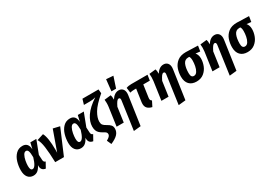

<svg xmlns="http://www.w3.org/2000/svg" viewBox="41 -2029 4875 3447"><g transform="rotate(-30 2478.5 -305.5)"><path d="M393 -405 423 -531H547L443 -259L449 -148Q451 -125 461 -113Q471 -101 490 -96L428 16Q387 11 363.5 -13Q340 -37 337 -79V-108Q306 -46 268 -15Q230 16 176 16Q106 16 64.5 -35Q23 -86 23 -181Q23 -268 48 -352.5Q73 -437 128 -492.5Q183 -548 266 -548Q385 -548 393 -405ZM173 -185Q173 -137 184.5 -115.5Q196 -94 220 -94Q282 -94 335 -274Q334 -367 320.5 -402Q307 -437 276 -437Q242 -437 218.5 -393.5Q195 -350 184 -290.5Q173 -231 173 -185Z M748 -187 747 -129 896 -546 1032 -514 813 0H632Q626 -199 609 -322Q592 -445 555 -501L693 -545Q748 -444 748 -187Z M1377 -405 1407 -531H1531L1427 -259L1433 -148Q1435 -125 1445 -113Q1455 -101 1474 -96L1412 16Q1371 11 1347.5 -13Q1324 -37 1321 -79V-108Q1290 -46 1252 -15Q1214 16 1160 16Q1090 16 1048.5 -35Q1007 -86 1007 -181Q1007 -268 1032 -352.5Q1057 -437 1112 -492.5Q1167 -548 1250 -548Q1369 -548 1377 -405ZM1157 -185Q1157 -137 1168.5 -115.5Q1180 -94 1204 -94Q1266 -94 1319 -274Q1318 -367 1304.5 -402Q1291 -437 1260 -437Q1226 -437 1202.5 -393.5Q1179 -350 1168 -290.5Q1157 -231 1157 -185Z M1628 131Q1669 108 1690 87Q1711 66 1711 38Q1711 16 1697 1Q1683 -14 1647 -32Q1604 -56 1578 -79.5Q1552 -103 1539 -136.5Q1526 -170 1526 -220Q1526 -321 1600 -431.5Q1674 -542 1837 -649Q1786 -632 1716 -632H1592L1625 -742H1958L1966 -659Q1800 -518 1740 -415.5Q1680 -313 1680 -234Q1680 -189 1698.5 -165Q1717 -141 1765 -115Q1815 -88 1839 -60Q1863 -32 1863 14Q1863 79 1817.5 128.5Q1772 178 1669 222Z M2217 -361Q2219 -377 2219 -381Q2219 -420 2190 -420Q2168 -420 2147 -393Q2126 -366 2096 -304L2053 0H1905L1959 -381Q1964 -417 1964 -458Q1964 -489 1960 -527L2095 -542Q2102 -524 2104.5 -502.5Q2107 -481 2106 -445Q2172 -548 2260 -548Q2312 -548 2342 -515Q2372 -482 2372 -424Q2372 -407 2369 -387L2283 207L2135 222ZM2168 -833 2313 -822 2238 -596H2142Z M2663 -167Q2661 -149 2661 -143Q2661 -124 2668 -112.5Q2675 -101 2691 -91L2637 16Q2575 2 2543 -31.5Q2511 -65 2511 -122Q2511 -143 2513 -155L2551 -418H2506Q2463 -418 2424 -407L2410 -513Q2454 -531 2514 -531H2852L2835 -418H2699Z M3146 -361Q3148 -377 3148 -381Q3148 -420 3119 -420Q3097 -420 3076 -393Q3055 -366 3025 -304L2982 0H2834L2888 -381Q2893 -417 2893 -458Q2893 -489 2889 -527L3024 -542Q3031 -524 3033.5 -502.5Q3036 -481 3035 -445Q3101 -548 3189 -548Q3241 -548 3271 -515Q3301 -482 3301 -424Q3301 -407 3298 -387L3212 207L3064 222Z M3354 -199Q3354 -281 3380.5 -358Q3407 -435 3472.5 -487Q3538 -539 3649 -539Q3731 -539 3899 -531L3881 -419L3788 -429Q3806 -410 3818 -378Q3830 -346 3830 -304Q3830 -231 3801 -157Q3772 -83 3710.5 -33Q3649 17 3557 17Q3461 17 3407.5 -39Q3354 -95 3354 -199ZM3681 -347Q3681 -406 3661 -434H3638Q3566 -434 3535.5 -365Q3505 -296 3505 -186Q3505 -139 3520 -117Q3535 -95 3565 -95Q3607 -95 3633 -137Q3659 -179 3670 -237Q3681 -295 3681 -347Z M4204 -361Q4206 -377 4206 -381Q4206 -420 4177 -420Q4155 -420 4134 -393Q4113 -366 4083 -304L4040 0H3892L3946 -381Q3951 -417 3951 -458Q3951 -489 3947 -527L4082 -542Q4089 -524 4091.5 -502.5Q4094 -481 4093 -445Q4159 -548 4247 -548Q4299 -548 4329 -515Q4359 -482 4359 -424Q4359 -407 4356 -387L4270 207L4122 222Z M4412 -199Q4412 -281 4438.5 -358Q4465 -435 4530.5 -487Q4596 -539 4707 -539Q4789 -539 4957 -531L4939 -419L4846 -429Q4864 -410 4876 -378Q4888 -346 4888 -304Q4888 -231 4859 -157Q4830 -83 4768.5 -33Q4707 17 4615 17Q4519 17 4465.5 -39Q4412 -95 4412 -199ZM4739 -347Q4739 -406 4719 -434H4696Q4624 -434 4593.5 -365Q4563 -296 4563 -186Q4563 -139 4578 -117Q4593 -95 4623 -95Q4665 -95 4691 -137Q4717 -179 4728 -237Q4739 -295 4739 -347Z"/></g></svg>

Font: Fira Sans Condensed
Style: Bold Italic
Weight: 700
Width: 3
Italic angle: -8°
Designer: Carrois Corporate & Edenspiekermann AG
Foundry: Carrois Corporate GbR & Edenspiekermann AG
Version: Version 4.203